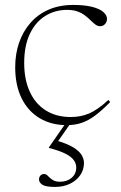

<svg xmlns="http://www.w3.org/2000/svg" viewBox="-20 -484 478 758"><path d="M269 -464.5Q314 -464.5 343.5 -457Q373 -449.5 387.8 -436.8Q402.5 -424 402.5 -409Q402.5 -402 399 -395.2Q395.5 -388.5 389.5 -384.5Q383.5 -380.5 375.5 -380.5Q365.5 -380.5 356.8 -387Q348 -393.5 338.5 -403Q329 -412.5 316.5 -422.2Q304 -432 286.8 -438.5Q269.5 -445 245 -445Q197 -445 158.5 -421Q120 -397 97.8 -350.2Q75.5 -303.5 75.5 -235.5Q75.5 -169.5 97.8 -121.5Q120 -73.5 161.2 -47.8Q202.5 -22 259.5 -22Q299 -22 332.2 -36.2Q365.5 -50.5 408 -89.5L415 -81Q382.5 -48 355.8 -28Q329 -8 302.5 1Q276 10 243.5 10Q182 10 136 -17.8Q90 -45.5 65 -96.8Q40 -148 40 -219Q40 -270.5 55.2 -315Q70.5 -359.5 99.8 -393.2Q129 -427 171.8 -445.8Q214.5 -464.5 269 -464.5ZM197 254Q160 254 147 245.2Q134 236.5 134 224Q134 216 139.2 209.5Q144.5 203 154.5 203Q162 203 169 210.5Q176 218 187 225.8Q198 233.5 216.5 233.5Q245 233.5 263 217.8Q281 202 281 177.5Q281 162 271.5 148.5Q262 135 238.8 123Q215.5 111 173 100V98L241 0H260.5L204 81L200 70Q243.5 82.5 267.8 97Q292 111.5 301.8 127.2Q311.5 143 311.5 159.5Q311.5 186 296.8 207.5Q282 229 256.2 241.5Q230.5 254 197 254Z"/></svg>

Font: Newsreader 36pt ExtraLight
Style: Regular
Weight: 250
Designer: Hugues Gentile
Foundry: Production Type
Version: Version 1.003